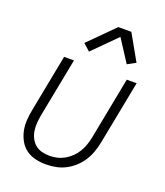

<svg xmlns="http://www.w3.org/2000/svg" viewBox="-142 -861 834 970"><g transform="rotate(20 275.0 -376.5)"><path d="M219 12Q189 12 161.5 5.5Q134 -1 112 -17Q90 -33 76.5 -57Q63 -81 57 -108.5Q51 -136 53 -165.5Q55 -195 61 -225L120 -530H173L112 -216Q108 -194 106 -172Q104 -150 107 -129.5Q110 -109 119 -90.5Q128 -72 143 -59Q158 -46 178.5 -40.5Q199 -35 221 -35Q241 -35 261 -39.5Q281 -44 300 -54.5Q319 -65 335.5 -81Q352 -97 363 -115.5Q374 -134 381 -154Q388 -174 392 -194L457 -530H510L443 -185Q438 -160 429 -134.5Q420 -109 405 -85.5Q390 -62 368.5 -42.5Q347 -23 322.5 -10.5Q298 2 271.5 7Q245 12 219 12ZM229 -598 192 -631 326 -765H396L474 -627L430 -603L353 -722Z"/></g></svg>

Font: Lode Dark
Style: Italic
Weight: 400
Italic angle: -11°
Monospace: yes
Designer: Belleve Invis
Foundry: Belleve Invis
Version: Version 29.2.0; ttfautohint (v1.8.3)